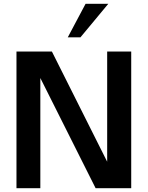

<svg xmlns="http://www.w3.org/2000/svg" viewBox="-20 -994 779 1014"><path d="M673 0V-722H546V-140L254 -722H67V0H193V-582L485 0ZM552 -974H432L338 -797H405Z"/></svg>

Font: Perun SemiBold
Style: Regular
Weight: 600
Foundry: Copyright (c) Stefan Peev, Context Ltd, 2016
Version: Version 1.089